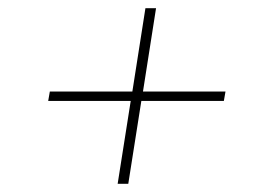

<svg xmlns="http://www.w3.org/2000/svg" viewBox="-20 -581 640 470"><path d="M268 -131 300 -334H98L102 -357H304L336 -561H362L330 -357H532L528 -334H326L294 -131Z"/></svg>

Font: MuseoModerno Thin
Style: Italic
Weight: 100
Italic angle: -9°
Designer: Pablo Cosgaya, Héctor Gatti, Marcela Romero, and the Authors of The MuseoModerno Project.
Foundry: Omnibus-Type Team
Version: Version 1.003